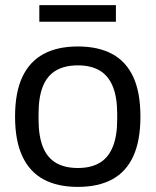

<svg xmlns="http://www.w3.org/2000/svg" viewBox="-20 -720 610 752"><path d="M285 12Q205 12 150.5 -17.5Q96 -47 67.5 -108Q39 -169 39 -263Q39 -358 67.5 -418.5Q96 -479 150.5 -508.5Q205 -538 285 -538Q365 -538 419.5 -508.5Q474 -479 502 -418.5Q530 -358 530 -263Q530 -169 502 -108Q474 -47 419.5 -17.5Q365 12 285 12ZM285 -62Q336 -62 370 -82Q404 -102 421.5 -144.5Q439 -187 439 -252V-274Q439 -340 421.5 -382Q404 -424 370 -444Q336 -464 285 -464Q234 -464 199.5 -444Q165 -424 148 -382Q131 -340 131 -274V-252Q131 -187 148 -144.5Q165 -102 199.5 -82Q234 -62 285 -62ZM134 -635V-700H434V-635Z"/></svg>

Font: Archivo SemiBold
Style: Regular
Weight: 400
Version: Version 2.001